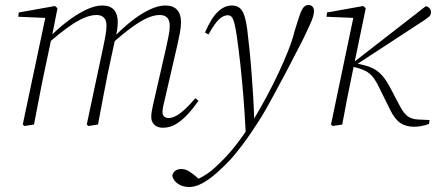

<svg xmlns="http://www.w3.org/2000/svg" viewBox="-20 -498 1754 768"><path d="M78 6 71 0 163 -435 171 -426 53 -431 55 -448 200 -474 210 -465 187 -349 186 -346 156 -204Q145 -153 136 -103.5Q127 -54 116 0ZM334 6 327 0 394 -315Q398 -334 402 -356Q406 -378 406 -395Q406 -417 395.5 -427.5Q385 -438 367 -438Q343 -438 315 -426Q287 -414 251 -388Q215 -362 166 -320L165 -340H169Q206 -379 245.5 -409.5Q285 -440 322 -458Q359 -476 389 -476Q421 -476 436 -458.5Q451 -441 451 -411Q451 -394 448.5 -378.5Q446 -363 442 -347L440 -339L411 -204Q401 -153 391.5 -103.5Q382 -54 372 0ZM631 13Q611 13 598 1.5Q585 -10 585 -30Q585 -45 588.5 -61Q592 -77 597 -100L644 -305Q649 -329 654 -352.5Q659 -376 659 -394Q659 -417 648.5 -427.5Q638 -438 619 -438Q596 -438 569 -426Q542 -414 507 -388.5Q472 -363 424 -321L423 -341H427Q464 -380 502 -410.5Q540 -441 576 -458.5Q612 -476 641 -476Q673 -476 688.5 -458.5Q704 -441 704 -411Q704 -388 699.5 -366Q695 -344 689 -316L641 -108Q637 -92 633.5 -76.5Q630 -61 630 -49Q630 -38 636.5 -32Q643 -26 654 -26Q677 -26 704 -47.5Q731 -69 761 -105L774 -95Q754 -66 731.5 -41.5Q709 -17 684.5 -2Q660 13 631 13Z M737 250Q710 250 691.5 237Q673 224 669 205Q672 191 682 184.5Q692 178 705 178Q720 178 733 185.5Q746 193 763 207L783 224V229H758V225Q775 217 792 207.5Q809 198 825 185Q841 172 857 156Q894 121 927 78Q960 35 989 -11Q1020 -62 1046.5 -111.5Q1073 -161 1094.5 -207Q1116 -253 1132.5 -294.5Q1149 -336 1158 -372Q1171 -415 1179 -438Q1187 -461 1195 -469.5Q1203 -478 1213 -478Q1225 -478 1230.5 -471Q1236 -464 1236 -454Q1236 -444 1232 -430.5Q1228 -417 1220 -400Q1208 -373 1194.5 -345.5Q1181 -318 1158 -275Q1136 -231 1116.5 -195Q1097 -159 1080 -127Q1063 -95 1046 -65Q1029 -35 1010 -6Q991 24 969 55Q947 86 922.5 116Q898 146 869 173Q847 195 824 212.5Q801 230 779 240Q757 250 737 250ZM963 36Q959 -45 953.5 -112.5Q948 -180 941.5 -239.5Q935 -299 927 -355Q922 -389 917 -407Q912 -425 906 -431Q900 -437 890 -437Q875 -437 857.5 -422Q840 -407 814 -360L800 -368Q825 -426 851.5 -451Q878 -476 907 -476Q925 -476 937 -467.5Q949 -459 956.5 -438Q964 -417 969 -380Q974 -339 978.5 -294.5Q983 -250 986.5 -203Q990 -156 993 -107.5Q996 -59 997 -8H1004Z M1311 6 1304 0 1395 -435 1404 -426 1286 -431 1288 -448 1433 -474 1443 -465 1418 -344 1389 -204Q1378 -153 1368.5 -103.5Q1359 -54 1349 0ZM1696 -2Q1678 4 1664 6.5Q1650 9 1637 9Q1604 9 1581.5 -6Q1559 -21 1540 -60L1500 -141Q1488 -167 1476.5 -183.5Q1465 -200 1450 -209.5Q1435 -219 1411 -226L1384 -233V-246H1390L1396 -250L1683 -473Q1692 -472 1698 -465Q1704 -458 1704 -449Q1704 -443 1701.5 -438Q1699 -433 1693 -428.5Q1687 -424 1677 -417L1403 -238V-245L1429 -239Q1457 -233 1476.5 -222Q1496 -211 1511.5 -192.5Q1527 -174 1542 -145L1580 -73Q1595 -44 1611.5 -32.5Q1628 -21 1652 -20L1698 -18Z"/></svg>

Font: Source Serif 4 36pt Light
Style: Italic
Weight: 300
Italic angle: -12°
Designer: Frank Grießhammer
Foundry: Adobe Systems Incorporated
Version: Version 4.004;hotconv 1.0.116;makeotfexe 2.5.65601